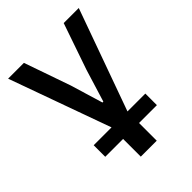

<svg xmlns="http://www.w3.org/2000/svg" viewBox="-208 -624 928 928"><g transform="rotate(-45 256.5 -160.0)"><path d="M202 200V79H80V0H202L15 -520H123L206 -282L256 -116H262L313 -282L395 -520H498L311 0H433V79H311V200Z"/></g></svg>

Font: IBM Plex Sans Medm
Style: Regular
Weight: 500
Designer: Mike Abbink, Paul van der Laan, Pieter van Rosmalen
Foundry: Bold Monday
Version: Version 3.005